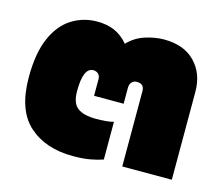

<svg xmlns="http://www.w3.org/2000/svg" viewBox="-77 -585 811 696"><g transform="rotate(15 328.5 -237.0)"><path d="M248 10Q145 10 82.5 -46Q20 -102 20 -225Q20 -316 45 -373Q70 -430 113 -457Q156 -484 208 -484Q245 -484 273 -472Q301 -460 325 -432Q351 -460 388 -472Q425 -484 459 -484Q534 -484 575.5 -441Q617 -398 617 -330V0H431V-283Q431 -310 403 -310Q392 -310 384.5 -302.5Q377 -295 377 -281V-221H266V-283Q266 -296 258.5 -303Q251 -310 240 -310Q202 -310 202 -222Q202 -176 225 -159Q248 -142 294 -142Q311 -142 330 -143.5Q349 -145 360 -149V-7Q340 0 313 5Q286 10 248 10Z"/></g></svg>

Font: Kanit ExtraBold
Style: Regular
Weight: 800
Designer: Katatrad Team
Foundry: CadsonDemak
Version: Version 2.000; ttfautohint (v1.8.3)